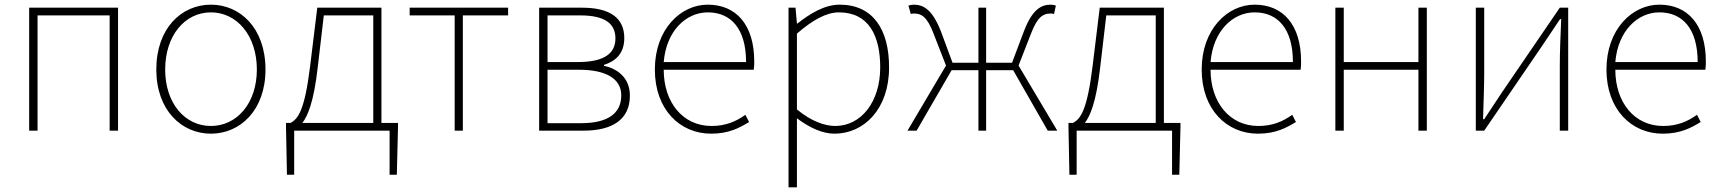

<svg xmlns="http://www.w3.org/2000/svg" viewBox="-20 -560 7374 823"><path d="M105 0H141V-494H450V0H486V-527H105Z M884 13C1010 13 1118 -88 1118 -262C1118 -439 1010 -540 884 -540C758 -540 650 -439 650 -262C650 -88 758 13 884 13ZM884 -20C772 -20 688 -118 688 -262C688 -407 772 -507 884 -507C996 -507 1081 -407 1081 -262C1081 -118 996 -20 884 -20Z M1241 0H1650V189H1681L1686 -13V-33H1615V-527H1340L1309 -274C1286 -88 1258 -50 1225 -33H1206V-13L1210 189H1241ZM1276 -33C1298 -61 1325 -121 1342 -272L1368 -494H1580V-33Z M1929 0H1964V-494H2158V-527H1736V-494H1929Z M2291 0H2482C2605 0 2680 -48 2680 -150C2680 -229 2624 -266 2569 -278V-282C2617 -297 2656 -329 2656 -397C2656 -486 2590 -527 2476 -527H2291ZM2327 -294V-494H2467C2573 -494 2618 -459 2618 -395C2618 -333 2573 -294 2457 -294ZM2327 -32V-261H2462C2579 -261 2643 -222 2643 -151C2643 -73 2584 -32 2471 -32Z M3028 13C3106 13 3151 -13 3191 -37L3175 -68C3135 -39 3090 -20 3030 -20C2906 -20 2825 -122 2825 -261H3211C3213 -275 3213 -286 3213 -297C3213 -453 3136 -540 3014 -540C2897 -540 2787 -434 2787 -262C2787 -90 2895 13 3028 13ZM2825 -294C2836 -427 2920 -507 3014 -507C3113 -507 3178 -437 3178 -294Z M3360 243H3396V46V-53C3452 -11 3507 13 3557 13C3683 13 3791 -92 3791 -271C3791 -434 3722 -540 3579 -540C3513 -540 3450 -500 3398 -459H3396L3390 -527H3360ZM3560 -20C3518 -20 3458 -39 3396 -91V-416C3463 -474 3522 -507 3576 -507C3705 -507 3753 -405 3753 -271C3753 -124 3672 -20 3560 -20Z M3870 0H3909L4059 -259H4174V0H4207V-259H4323L4471 0H4512L4346 -279L4399 -415C4427 -490 4454 -502 4482 -502C4490 -502 4491 -502 4498 -500L4506 -536C4502 -538 4492 -540 4484 -540C4442 -540 4404 -518 4369 -426L4318 -291H4207V-527H4174V-291H4063L4013 -426C3977 -518 3939 -540 3897 -540C3889 -540 3879 -538 3874 -536L3884 -500C3891 -502 3892 -502 3899 -502C3928 -502 3954 -490 3982 -415L4035 -279Z M4595 0H5004V189H5035L5040 -13V-33H4969V-527H4694L4663 -274C4640 -88 4612 -50 4579 -33H4560V-13L4564 189H4595ZM4630 -33C4652 -61 4679 -121 4696 -272L4722 -494H4934V-33Z M5372 13C5450 13 5495 -13 5535 -37L5519 -68C5479 -39 5434 -20 5374 -20C5250 -20 5169 -122 5169 -261H5555C5557 -275 5557 -286 5557 -297C5557 -453 5480 -540 5358 -540C5241 -540 5131 -434 5131 -262C5131 -90 5239 13 5372 13ZM5169 -294C5180 -427 5264 -507 5358 -507C5457 -507 5522 -437 5522 -294Z M5704 0H5740V-261H6060V0H6096V-527H6060V-294H5740V-527H5704Z M6306 0H6342L6590 -363C6612 -396 6645 -445 6667 -478H6672C6669 -407 6666 -336 6666 -277V0H6702V-527H6666L6418 -164C6396 -131 6364 -82 6342 -49H6337C6339 -120 6342 -191 6342 -249V-527H6306Z M7107 13C7185 13 7230 -13 7270 -37L7254 -68C7214 -39 7169 -20 7109 -20C6985 -20 6904 -122 6904 -261H7290C7292 -275 7292 -286 7292 -297C7292 -453 7215 -540 7093 -540C6976 -540 6866 -434 6866 -262C6866 -90 6974 13 7107 13ZM6904 -294C6915 -427 6999 -507 7093 -507C7192 -507 7257 -437 7257 -294Z"/></svg>

Font: Harano Aji Gothic KR ExtraLight
Style: Regular
Weight: 250
Foundry: Masamichi Hosoda
Version: HaranoAjiGothicKR-ExtraLight version 20220220;ttx 4.29.1